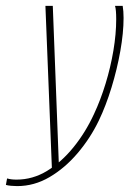

<svg xmlns="http://www.w3.org/2000/svg" viewBox="-100 -515 441 651"><path d="M-42 116Q-52 116 -62.5 115Q-73 114 -80 112L-76 90Q-69 92 -61.5 93Q-54 94 -44 94Q11 94 59.5 64.5Q108 35 149 -15.5Q190 -66 219 -129Q241 -176 258 -231.5Q275 -287 284.5 -343.5Q294 -400 294 -450Q294 -466 293 -477.5Q292 -489 290 -495H316Q319 -477 319 -454Q319 -404 308 -342Q297 -280 278 -218Q259 -156 235 -106Q206 -46 163 4.5Q120 55 68 85.5Q16 116 -42 116ZM76 57 54 -495H79L100 54Z"/></svg>

Font: Alumni Sans Thin Thin
Style: Italic
Weight: 250
Italic angle: -8°
Version: Version 1.016